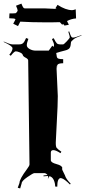

<svg xmlns="http://www.w3.org/2000/svg" viewBox="-39 -1035 477 1077"><path d="M293 -910.6 252 -909.7H211.9Q137.7 -909.7 74.7 -913.6Q74.7 -912.1 62 -888.7L35.2 -901.9Q46.9 -922.9 47.9 -927.7Q43.9 -929.7 43.9 -929.7L37.1 -931.2L12.7 -932.6L14.2 -960H35.2Q47.9 -960 48.8 -960.9L56.2 -967.8L60.1 -975.6Q60.1 -982.4 50.8 -1002.9L81.1 -1014.6Q87.9 -997.1 91.8 -992.4Q95.7 -987.8 101.1 -987.8H214.8Q225.6 -987.8 247.3 -986.3Q269 -984.9 278.8 -984.9Q274.4 -986.3 272 -988.8L283.7 -1007.8Q330.1 -978 365.7 -978Q372.1 -978 385.7 -982.9L387.7 -931.6Q362.8 -930.2 336.9 -917L347.2 -896L322.8 -891.6L314.9 -900.9L310.1 -896L296.9 -910.6ZM231.4 -41 230.5 -47.9Q227.5 -47.9 205.1 -45.9V-50.8L227.5 -53.2Q219.2 -64 208.5 -64H154.3Q146.5 -64 114.5 -41.7Q82.5 -19.5 82.5 -6.8L74.2 22L60.5 18.1L70.3 -8.8Q70.3 -30.3 112.3 -86.4Q126.5 -105 126.5 -112.8L119.1 -695.8Q119.1 -704.1 104.7 -711.4Q90.3 -718.8 88.6 -726.8Q86.9 -734.9 72.5 -741Q58.1 -747.1 49.6 -747.1Q41 -747.1 21.5 -722.2L13.2 -728Q31.2 -749 31.2 -764.2Q31.2 -776.9 -18.6 -799.8L-17.6 -801.8Q17.1 -786.1 30.3 -786.1H69.3Q82 -786.1 89.8 -792.5Q97.7 -798.8 107.4 -821.8L120.1 -816.9Q111.3 -793.9 111.3 -781.5Q111.3 -769 127.2 -760Q143.1 -751 161.1 -751H234.4L254.4 -778.8L261.2 -772Q264.2 -774.9 264.2 -783.4Q264.2 -792 252.4 -815.9L262.2 -820.8Q273.4 -797.9 279.8 -792Q286.1 -786.1 296.4 -786.1H315.4Q319.3 -786.1 335.9 -803.5Q352.5 -820.8 352.5 -826.2Q352.5 -831.5 344.2 -856.9L349.1 -858.9Q356.9 -835.4 360.6 -829.8Q364.3 -824.2 369.1 -824.2H372.1Q381.8 -824.2 417.5 -837.9L418.5 -835.9Q384.8 -823.7 375.5 -815.9L362.3 -804.2Q358.4 -799.8 358.2 -790.5Q357.9 -781.2 355 -772.7Q352.1 -764.2 346.2 -760.3Q336.9 -753.9 327.4 -752.2Q317.9 -750.5 300.5 -745.1Q283.2 -739.7 276.4 -737.8L279.3 -719.2Q280.3 -710 287.6 -706.5Q294.9 -703.1 315.4 -703.1V-680.2Q291.5 -680.2 284.2 -672.9Q284.2 -669.9 284.7 -663.8Q285.2 -657.7 285.2 -653.8L283.2 -671.9Q278.3 -667 278.3 -648.9L285.2 -496.1Q285.2 -447.8 279.8 -354Q274.4 -260.3 273.9 -236.6Q273.4 -212.9 278.8 -205.6Q284.2 -198.2 305.2 -184.1L300.3 -175.8Q274.4 -192.9 260.3 -192.9Q246.1 -192.9 246.1 -179.2V-136.2Q246.1 -123 278.3 -114.5Q310.5 -106 310.5 -91.8L309.1 -87.9Q309.1 -83.5 316.4 -69.8Q323.7 -56.2 325.2 -51.8Q330.6 -31.7 357.4 -4.9L353.5 0Q322.3 -31.2 306.2 -35.2H305.2L302.2 -36.1Q282.2 -36.1 282.2 12.2L270.5 11.2Q270.5 -7.8 262.5 -25.4Q254.4 -43 238.3 -46.9L228.5 -28.8Q231.4 -35.6 231.4 -41ZM290.5 -621.1Q286.6 -640.6 285.2 -653.8Z"/></svg>

Font: Eater Caps
Style: Regular
Weight: 400
Version: Version 001.002